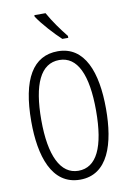

<svg xmlns="http://www.w3.org/2000/svg" viewBox="-102 -1102 735 1081"><g transform="rotate(-10 265.5 -561.5)"><path d="M237 -1040H173V-1032C203 -985 266 -917 305 -881H339V-892C305 -934 265 -989 237 -1040ZM479 -451C479 -660 421 -817 267 -817C126 -817 52 -696 52 -452C52 -258 104 -83 267 -83C427 -83 479 -252 479 -451ZM109 -451C109 -655 160 -767 267 -767C370 -767 422 -657 422 -451C422 -242 370 -134 266 -134C164 -134 109 -247 109 -451Z"/></g></svg>

Font: Noto Sans Kannada UI ExtraCondensed Light
Style: Regular
Weight: 300
Width: 2
Designer: Jelle Bosma - Monotype Design Team
Foundry: Monotype Imaging Inc.
Version: Version 2.005